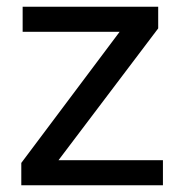

<svg xmlns="http://www.w3.org/2000/svg" viewBox="-20 -548 536 568"><path d="M448 -464V-528H47V-454H334L43 -66V0H462V-74H153Z"/></svg>

Font: Noto Sans KR Regular
Style: Regular
Weight: 400
Designer: Ryoko NISHIZUKA  (kana & ideographs); Paul D. Hunt (Latin, Greek & Cyrillic); Wenlong ZHANG  (bopomofo); Sandoll Communi
Foundry: Adobe Systems Incorporated
Version: Version 1.004;PS 1.004;hotconv 1.0.82;makeotf.lib2.5.63406